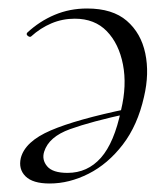

<svg xmlns="http://www.w3.org/2000/svg" viewBox="-20 -419 393 452"><path d="M97 13Q57 13 40 -4Q23 -21 29 -47Q39 -86 99.5 -112Q160 -138 281 -163L283 -152Q195 -133 145 -115Q95 -97 84 -62Q78 -43 91 -27.5Q104 -12 139 -12Q186 -12 217.5 -47.5Q249 -83 265 -160Q279 -218 269.5 -267Q260 -316 231.5 -345.5Q203 -375 156 -375Q127 -375 101 -364Q75 -353 53 -333Q50 -331 45.5 -334.5Q41 -338 44 -342Q73 -369 108.5 -384Q144 -399 185 -399Q245 -399 278.5 -370Q312 -341 322 -293.5Q332 -246 319 -191Q304 -124 269 -78.5Q234 -33 188.5 -10Q143 13 97 13Z"/></svg>

Font: Cormorant Garamond Light
Style: Italic
Weight: 300
Italic angle: -10°
Designer: Christian Thalmann (Catharsis Fonts)
Foundry: Catharsis Fonts
Version: Version 4.001